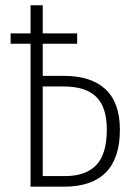

<svg xmlns="http://www.w3.org/2000/svg" viewBox="-20 -704 503 724"><path d="M220.2 -418Q323.7 -418 377.9 -367.4Q432.1 -316.9 432.1 -214.8Q432.1 0 220.2 0H95.2V-539.1H20V-578.1H95.2V-684.1H141.1V-578.1H271V-539.1H141.1V-418ZM225.1 -40Q303.2 -40 343 -81.5Q382.8 -123 382.8 -215.8Q382.8 -299.8 342.8 -338.9Q302.7 -377.9 221.2 -377.9H141.1V-40Z"/></svg>

Font: Fira Sans Compressed ExtraLight
Style: Regular
Weight: 250
Width: 1
Designer: Carrois Corporate & Edenspiekermann AG
Foundry: Carrois Corporate GbR & Edenspiekermann AG
Version: Version 4.203;PS 004.203;hotconv 1.0.88;makeotf.lib2.5.64775